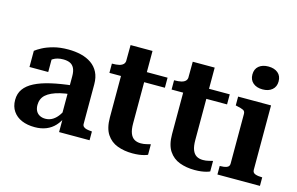

<svg xmlns="http://www.w3.org/2000/svg" viewBox="-93 -976 1883 1217"><g transform="rotate(15 848.0 -367.5)"><path d="M373 -308 372 -251Q333 -247 302 -239.5Q271 -232 248.5 -221.5Q226 -211 211.5 -198Q197 -185 190 -168Q183 -151 183 -131Q183 -108 191.5 -92Q200 -76 216 -67.5Q232 -59 253 -59Q280 -59 302 -73Q324 -87 341 -112.5Q358 -138 371 -173L372 -103Q357 -68 333.5 -42.5Q310 -17 277 -3.5Q244 10 202 10Q153 10 116.5 -5.5Q80 -21 59 -51.5Q38 -82 38 -125Q38 -167 59.5 -197Q81 -227 123 -248.5Q165 -270 227.5 -284.5Q290 -299 373 -308ZM360 0V-101H349V-363Q349 -396 339.5 -415.5Q330 -435 312 -443.5Q294 -452 267 -452Q227 -452 200.5 -435Q174 -418 159 -394Q153 -404 153 -413.5Q153 -423 158.5 -431.5Q164 -440 173.5 -446Q183 -452 195 -455V-350H72V-456Q87 -468 115 -483Q143 -498 185 -509.5Q227 -521 282 -521Q327 -521 366 -511.5Q405 -502 434.5 -481.5Q464 -461 480.5 -428.5Q497 -396 497 -350V-90Q497 -79 504.5 -72Q512 -65 525.5 -62Q539 -59 557 -58L560 -57V0Z M571 -445V-506H575Q599 -506 617 -510Q635 -514 645 -524Q655 -534 655 -552L744 -511H935V-445ZM799 -175Q799 -134 808.5 -110Q818 -86 835.5 -75.5Q853 -65 878 -65Q898 -65 915 -69.5Q932 -74 942 -76V-7Q934 -3 919.5 1Q905 5 886 7.5Q867 10 843 10Q789 10 744.5 -6.5Q700 -23 673.5 -63Q647 -103 647 -173V-493L654 -501L655 -650H799Z M979 -445V-506H983Q1007 -506 1025 -510Q1043 -514 1053 -524Q1063 -534 1063 -552L1152 -511H1343V-445ZM1207 -175Q1207 -134 1216.5 -110Q1226 -86 1243.5 -75.5Q1261 -65 1286 -65Q1306 -65 1323 -69.5Q1340 -74 1350 -76V-7Q1342 -3 1327.5 1Q1313 5 1294 7.5Q1275 10 1251 10Q1197 10 1152.5 -6.5Q1108 -23 1081.5 -63Q1055 -103 1055 -173V-493L1062 -501L1063 -650H1207Z M1535 -595Q1496 -595 1472.5 -615Q1449 -635 1449 -670Q1449 -706 1472.5 -725.5Q1496 -745 1535 -745Q1574 -745 1597.5 -725.5Q1621 -706 1621 -670Q1621 -635 1597.5 -615Q1574 -595 1535 -595ZM1614 -511V-88Q1614 -69 1632 -62.5Q1650 -56 1677 -56H1678V0H1399V-56H1400Q1427 -56 1444.5 -62.5Q1462 -69 1462 -88V-414Q1462 -432 1449 -438.5Q1436 -445 1407 -451L1398 -453V-511Z"/></g></svg>

Font: Roboto Serif 28pt SemiBold
Style: Regular
Weight: 600
Designer: Greg Gazdowicz
Foundry: Commercial Type
Version: Version 1.008